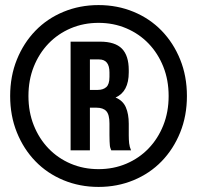

<svg xmlns="http://www.w3.org/2000/svg" viewBox="-20 -728 776 756"><path d="M20 -350Q20 -428 46.5 -493.5Q73 -559 119.5 -607Q166 -655 230 -681.5Q294 -708 368 -708Q442 -708 506 -681.5Q570 -655 616.5 -607Q663 -559 689.5 -493.5Q716 -428 716 -350Q716 -272 689.5 -206.5Q663 -141 616.5 -93Q570 -45 506 -18.5Q442 8 368 8Q294 8 230 -18.5Q166 -45 119.5 -93Q73 -141 46.5 -206.5Q20 -272 20 -350ZM92 -350Q92 -287 113 -234.5Q134 -182 171 -143.5Q208 -105 258.5 -83.5Q309 -62 368 -62Q427 -62 477.5 -83.5Q528 -105 565 -143.5Q602 -182 623 -234.5Q644 -287 644 -350Q644 -413 623 -465.5Q602 -518 565 -556.5Q528 -595 477.5 -616.5Q427 -638 368 -638Q309 -638 258.5 -616.5Q208 -595 171 -556.5Q134 -518 113 -465.5Q92 -413 92 -350ZM418 -136Q416 -141 414.5 -145.5Q413 -150 412.5 -156Q412 -162 411.5 -171.5Q411 -181 411 -196V-242Q411 -277 398.5 -290.5Q386 -304 360 -304H334V-136H258V-564H374Q433 -564 460 -536.5Q487 -509 487 -452V-443Q487 -367 435 -344Q464 -332 475.5 -305.5Q487 -279 487 -241V-195Q487 -178 488.5 -164Q490 -150 496 -136ZM334 -494V-374H365Q386 -374 398.5 -385Q411 -396 411 -425V-443Q411 -494 370 -494Z"/></svg>

Font: Bebas Neue Bold
Style: Regular
Weight: 700
Designer: Ryoichi Tsunekawa & LGV (GE)
Foundry: Free Software Foundation, Inc.
Version: Version 1.003 August 13, 2016